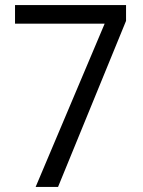

<svg xmlns="http://www.w3.org/2000/svg" viewBox="-20 -734 560 754"><path d="M120 0 391 -641H39V-714H475V-652L208 0Z"/></svg>

Font: Noto Sans Sinhala UI SemiCondensed
Style: Regular
Weight: 400
Width: 4
Designer: Jelle Bosma - Monotype Design Team
Foundry: Monotype Imaging Inc.
Version: Version 2.006; ttfautohint (v1.8.4.7-5d5b)